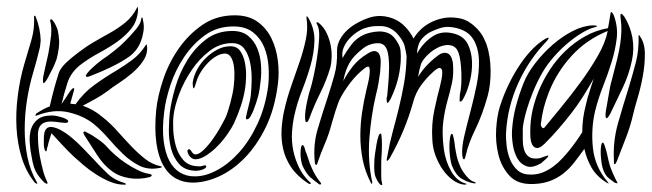

<svg xmlns="http://www.w3.org/2000/svg" viewBox="-20 -525 1874 552"><path d="M391 -467Q395 -451 392.5 -435Q390 -419 384.5 -405Q379 -391 370.5 -380.5Q362 -370 354 -364Q330 -347 300 -332.5Q270 -318 241 -307Q239 -306 234 -304.5Q229 -303 227 -306Q226 -307 228.5 -311Q231 -315 232 -316Q242 -328 259 -342Q276 -356 289 -364Q293 -367 308.5 -379Q324 -391 340.5 -407.5Q357 -424 371 -441Q385 -458 386 -470Q386 -472 386.5 -472.5Q387 -473 387 -474Q387 -475 388 -475Q390 -474 390.5 -471.5Q391 -469 391 -467ZM410 -25Q418 -23 416 -20Q414 -17 411 -16Q380 -8 351 -13Q322 -18 303 -32Q278 -50 259.5 -79Q241 -108 224 -134Q223 -136 221 -139.5Q219 -143 220 -145Q222 -148 225.5 -146.5Q229 -145 230 -144Q243 -138 261.5 -125Q280 -112 289 -101Q297 -92 311 -79.5Q325 -67 341.5 -56Q358 -45 376 -36Q394 -27 410 -25ZM374 -503Q374 -504 374.5 -505Q375 -506 376 -504Q376 -503 376.5 -501Q377 -499 377 -497Q375 -465 358 -443.5Q341 -422 317 -405Q293 -388 265 -373Q237 -358 213 -340Q184 -318 174 -287Q164 -256 157 -226Q162 -233 167.5 -241.5Q173 -250 178 -257.5Q183 -265 187 -269Q191 -273 193 -271Q194 -270 192.5 -264.5Q191 -259 189 -252Q187 -245 185 -238Q183 -231 182 -227Q187 -226 190.5 -226Q194 -226 197 -225Q220 -258 251 -280.5Q282 -303 316 -323Q339 -337 360.5 -353Q382 -369 399 -395Q400 -398 402 -396Q403 -395 402.5 -393.5Q402 -392 403 -389Q404 -368 391 -349Q378 -330 359 -314Q340 -298 320 -285Q300 -272 289 -263Q273 -251 254 -240.5Q235 -230 218 -221Q248 -211 274 -189Q297 -171 317 -148.5Q337 -126 357 -105Q377 -84 397.5 -68Q418 -52 442 -47Q447 -46 444.5 -44Q442 -42 438 -42Q406 -36 381 -48.5Q356 -61 334.5 -81.5Q313 -102 292.5 -126Q272 -150 249 -169Q220 -192 177.5 -202Q135 -212 86 -193Q81 -191 82 -194Q83 -197 85 -199Q94 -205 104 -210.5Q114 -216 123 -219Q135 -272 149 -315Q155 -334 188 -360.5Q221 -387 245.5 -401.5Q270 -416 294.5 -429.5Q319 -443 340 -460Q361 -477 374 -503ZM128 -142Q126 -136 122.5 -125Q119 -114 117 -104Q115 -99 114.5 -94Q114 -89 112 -90Q109 -91 107.5 -98Q106 -105 106 -110Q106 -117 106 -126Q106 -135 107.5 -142.5Q109 -150 113.5 -155Q118 -160 127 -160Q140 -159 155.5 -150.5Q171 -142 187 -128.5Q203 -115 219 -98.5Q235 -82 251 -65Q268 -46 288.5 -26.5Q309 -7 338 1Q342 3 342 4.5Q342 6 337 6Q317 6 296.5 -2.5Q276 -11 256.5 -23.5Q237 -36 220.5 -50Q204 -64 192 -75Q175 -91 158.5 -109Q142 -127 128 -142ZM116 -1Q118 2 115.5 3Q113 4 108 0Q96 -11 86 -26.5Q76 -42 71 -74Q67 -93 65.5 -114.5Q64 -136 69 -153Q74 -170 88 -181.5Q102 -193 129 -193Q136 -193 145 -191Q154 -189 161.5 -186.5Q169 -184 173.5 -180.5Q178 -177 175 -174Q174 -171 164.5 -172Q155 -173 153 -173Q141 -175 129.5 -175.5Q118 -176 109 -173Q100 -170 94.5 -161.5Q89 -153 89 -137Q89 -103 95 -73Q99 -53 103.5 -35.5Q108 -18 116 -1ZM65 -392Q71 -411 74 -425Q79 -448 78 -478Q78 -479 80 -480Q81 -480 82 -478L83 -476Q96 -443 97 -409L95 -390Q86 -352 75 -315Q64 -278 57.5 -236.5Q51 -195 51 -153.5Q51 -112 59 -73Q67 -34 86 -1Q89 4 85.5 3Q82 2 80 0Q55 -31 42.5 -71.5Q30 -112 27.5 -157Q25 -202 31 -249Q37 -296 49 -338Q57 -365 65 -392ZM124 -314Q118 -301 113 -293.5Q108 -286 105 -286Q103 -288 103.5 -296.5Q104 -305 105 -308Q108 -323 110 -331Q114 -349 119 -371Q124 -398 127 -424Q129 -451 124 -465L125 -469Q128 -471 132 -466Q141 -454 146 -438Q149 -425 150 -408Q151 -388 143 -356Q136 -335 124 -314Z M751 -277Q754 -304 752 -334Q750 -364 739.5 -389.5Q729 -415 707.5 -432Q686 -449 651 -449Q604 -449 569 -423.5Q534 -398 509 -360.5Q484 -323 470 -280.5Q456 -238 452 -203Q446 -155 450.5 -120Q455 -85 467 -62.5Q479 -40 497.5 -29Q516 -18 538 -18Q569 -17 603.5 -35.5Q638 -54 668 -87.5Q698 -121 720.5 -169.5Q743 -218 751 -277ZM429 -208Q433 -248 449 -296Q465 -344 493.5 -385Q522 -426 562 -453.5Q602 -481 655 -481Q695 -481 721 -462Q747 -443 761 -413.5Q775 -384 779 -349.5Q783 -315 779 -284Q770 -212 744 -159Q718 -106 683 -70.5Q648 -35 609 -17.5Q570 0 534 0Q507 0 485.5 -12Q464 -24 449.5 -49.5Q435 -75 429.5 -114.5Q424 -154 429 -208ZM541 -67Q536 -67 531 -70.5Q526 -74 523 -79Q520 -84 519 -89Q518 -94 523 -96Q526 -97 531 -89Q536 -81 542 -81Q552 -81 565.5 -94Q579 -107 591.5 -124.5Q604 -142 613.5 -159Q623 -176 627 -184Q631 -192 635 -204.5Q639 -217 642.5 -230Q646 -243 648.5 -255.5Q651 -268 652 -277Q657 -322 650 -346.5Q643 -371 627 -371Q615 -371 602 -363.5Q589 -356 577.5 -344Q566 -332 557 -317.5Q548 -303 544 -288Q539 -271 537 -271Q534 -271 534 -288Q537 -307 547 -325.5Q557 -344 572 -358.5Q587 -373 605 -382.5Q623 -392 642 -392Q661 -392 670.5 -378.5Q680 -365 684 -345.5Q688 -326 687.5 -305.5Q687 -285 685 -273Q681 -246 672.5 -220.5Q664 -195 652 -169Q646 -157 634 -139.5Q622 -122 606.5 -106Q591 -90 573.5 -78.5Q556 -67 541 -67ZM573 -48Q574 -42 563.5 -38Q553 -34 542 -34Q511 -35 494.5 -54Q478 -73 471.5 -99Q465 -125 465.5 -153Q466 -181 468 -200Q472 -233 484 -274Q496 -315 518 -351Q540 -387 572 -411.5Q604 -436 648 -436Q677 -436 694.5 -421Q712 -406 720.5 -384Q729 -362 730.5 -336.5Q732 -311 729 -290Q727 -267 722 -248Q717 -229 708 -206Q705 -199 700 -190Q695 -181 689 -182Q686 -183 687.5 -190Q689 -197 691.5 -207.5Q694 -218 697 -229.5Q700 -241 701 -251Q703 -268 703.5 -293.5Q704 -319 699.5 -343Q695 -367 683 -384Q671 -401 647 -401Q612 -401 582.5 -378.5Q553 -356 531 -323.5Q509 -291 495.5 -255.5Q482 -220 479 -193Q477 -177 478 -153Q479 -129 485.5 -105.5Q492 -82 507 -65Q522 -48 548 -47Q556 -46 563.5 -48.5Q571 -51 573 -48Z M1061 -253Q1047 -193 1042 -128Q1037 -63 1050 -2Q1051 0 1049.5 2.5Q1048 5 1046 0Q1029 -33 1022.5 -67Q1016 -101 1016 -134.5Q1016 -168 1021 -202Q1026 -236 1034 -269Q1035 -273 1038 -285.5Q1041 -298 1042.5 -310.5Q1044 -323 1042 -330Q1040 -337 1030 -330Q1007 -313 987.5 -287.5Q968 -262 956 -238Q955 -236 951.5 -226.5Q948 -217 944.5 -206Q941 -195 938 -184.5Q935 -174 934 -171Q926 -140 914 -112Q902 -84 894 -60Q891 -50 890 -51Q885 -51 885 -60Q880 -109 893.5 -154.5Q907 -200 923 -248Q933 -279 941.5 -309.5Q950 -340 949 -377Q948 -403 968.5 -428Q989 -453 1030 -470Q1054 -480 1075 -479Q1096 -478 1114 -470Q1132 -462 1146 -447Q1160 -432 1169 -414Q1175 -425 1187 -437.5Q1199 -450 1215.5 -459Q1232 -468 1252.5 -472.5Q1273 -477 1298 -473Q1316 -470 1329.5 -461Q1343 -452 1353.5 -440.5Q1364 -429 1370 -417Q1376 -405 1379 -397Q1390 -364 1390.5 -323Q1391 -282 1382 -249Q1367 -195 1346.5 -153Q1326 -111 1319 -78Q1316 -67 1315 -67Q1311 -67 1310.5 -71Q1310 -75 1309 -79Q1307 -100 1314.5 -132.5Q1322 -165 1332 -202.5Q1342 -240 1350 -279Q1358 -318 1357 -351.5Q1356 -385 1342 -410Q1328 -435 1294 -444Q1267 -451 1246.5 -444.5Q1226 -438 1212 -430Q1191 -416 1185 -400.5Q1179 -385 1179 -371Q1196 -402 1224 -420.5Q1252 -439 1290 -427Q1315 -419 1325.5 -397Q1336 -375 1337 -348Q1338 -321 1331.5 -294Q1325 -267 1316 -249Q1315 -247 1311 -239.5Q1307 -232 1302 -233Q1301 -233 1301.5 -241Q1302 -249 1302 -253Q1305 -265 1306 -281Q1307 -297 1306.5 -314Q1306 -331 1304 -347Q1302 -363 1298 -374Q1293 -388 1282.5 -392.5Q1272 -397 1260 -395Q1248 -393 1236.5 -387Q1225 -381 1217 -374Q1195 -355 1190 -339.5Q1185 -324 1182 -304Q1194 -324 1211.5 -341.5Q1229 -359 1246 -370Q1255 -374 1261.5 -373Q1268 -372 1272.5 -367.5Q1277 -363 1279 -356.5Q1281 -350 1282 -345Q1285 -312 1279.5 -287Q1274 -262 1266.5 -235.5Q1259 -209 1254.5 -176.5Q1250 -144 1256 -96Q1261 -61 1277 -33Q1293 -5 1317 2Q1324 4 1320.5 5Q1317 6 1315 6Q1297 4 1281 -8Q1265 -20 1252.5 -38Q1240 -56 1232 -78Q1224 -100 1223 -122Q1220 -167 1228.5 -207.5Q1237 -248 1245 -277Q1247 -285 1249.5 -297.5Q1252 -310 1251.5 -319Q1251 -328 1245 -329.5Q1239 -331 1225 -318Q1205 -300 1190 -279Q1175 -258 1168 -232Q1145 -149 1102 -73Q1100 -69 1097 -65.5Q1094 -62 1093 -63Q1091 -63 1092 -68Q1093 -73 1094 -78Q1100 -113 1109 -146Q1118 -179 1126.5 -213.5Q1135 -248 1141.5 -284.5Q1148 -321 1149 -363Q1147 -377 1143.5 -392Q1140 -407 1123 -427Q1103 -449 1076 -450Q1049 -451 1032 -445Q1021 -442 1008.5 -434Q996 -426 985.5 -415Q975 -404 968.5 -389.5Q962 -375 965 -358Q976 -378 990.5 -397Q1005 -416 1028 -426Q1035 -429 1046 -431.5Q1057 -434 1069 -434.5Q1081 -435 1093 -431Q1105 -427 1114 -416Q1130 -396 1131.5 -380Q1133 -364 1132 -348Q1130 -319 1123 -293.5Q1116 -268 1105 -245Q1104 -242 1100 -235.5Q1096 -229 1094 -229Q1092 -230 1091.5 -237.5Q1091 -245 1093 -248Q1094 -259 1096 -280.5Q1098 -302 1098.5 -325.5Q1099 -349 1096 -368.5Q1093 -388 1083 -396Q1074 -403 1056 -400Q1038 -397 1024 -386Q1010 -375 1000.5 -365Q991 -355 985 -344.5Q979 -334 974.5 -321.5Q970 -309 967 -292Q979 -315 995 -335Q1011 -355 1034 -369Q1050 -380 1059 -378Q1068 -376 1071.5 -367Q1075 -358 1074.5 -344Q1074 -330 1073 -318Q1071 -302 1068 -285Q1065 -268 1061 -253ZM1347 2Q1347 2 1342 2Q1340 2 1337 1Q1323 -2 1307 -11.5Q1291 -21 1280 -47Q1276 -57 1274 -73Q1272 -89 1272 -104Q1272 -119 1274 -130Q1276 -141 1280 -140Q1281 -140 1282.5 -135.5Q1284 -131 1285 -125Q1286 -119 1287 -113Q1288 -107 1288 -104Q1290 -90 1293 -76.5Q1296 -63 1301 -52Q1306 -37 1319.5 -20.5Q1333 -4 1344 -2Q1349 0 1347 2ZM1078 0Q1080 7 1078 7Q1073 7 1070 2Q1065 -4 1060 -15.5Q1055 -27 1056 -55Q1056 -66 1058 -81.5Q1060 -97 1062.5 -110.5Q1065 -124 1068 -133Q1071 -142 1075 -141Q1076 -141 1076.5 -136.5Q1077 -132 1077.5 -126Q1078 -120 1078 -114.5Q1078 -109 1078 -107Q1078 -91 1077 -78.5Q1076 -66 1076 -52Q1076 -33 1076 -20Q1076 -7 1078 0ZM930 -332Q919 -294 900.5 -257Q882 -220 870 -186Q869 -184 866.5 -178.5Q864 -173 860 -174Q858 -175 857.5 -180.5Q857 -186 857 -189Q857 -205 862.5 -231.5Q868 -258 874 -275Q876 -281 881.5 -305.5Q887 -330 891.5 -359Q896 -388 897.5 -415Q899 -442 892 -454Q888 -461 892 -461Q895 -461 900 -456Q912 -445 919.5 -429Q927 -413 930.5 -395.5Q934 -378 933.5 -361Q933 -344 930 -332ZM864 1Q833 -20 816.5 -45Q800 -70 794 -97Q788 -124 789.5 -152Q791 -180 797 -207Q805 -243 817.5 -278.5Q830 -314 841.5 -347.5Q853 -381 859.5 -413Q866 -445 861 -474Q861 -478 862 -478Q864 -478 867 -473Q885 -441 884 -407Q883 -373 873 -337.5Q863 -302 848.5 -265.5Q834 -229 826 -192Q821 -169 819.5 -143.5Q818 -118 823 -93Q828 -68 839.5 -44Q851 -20 871 -1Q875 1 873 3Q871 5 868.5 3.5Q866 2 864 1ZM902 5Q899 7 894 2Q883 -6 872.5 -15Q862 -24 852 -44Q848 -51 846 -62Q844 -73 844 -83.5Q844 -94 845.5 -101Q847 -108 850 -108Q854 -107 856.5 -97Q859 -87 861 -84Q865 -73 868 -63.5Q871 -54 875 -45Q881 -31 887 -21Q893 -11 901 -1Q902 0 903 2Q904 4 902 5Z M1797 -352Q1789 -312 1770 -272Q1751 -232 1734 -197Q1733 -195 1729.5 -190Q1726 -185 1724 -185Q1721 -186 1721 -191.5Q1721 -197 1721 -199Q1722 -208 1724.5 -220.5Q1727 -233 1729 -246.5Q1731 -260 1733.5 -272.5Q1736 -285 1739 -295Q1748 -329 1754 -353.5Q1760 -378 1763 -398Q1766 -418 1766.5 -436Q1767 -454 1764 -475Q1763 -483 1765 -485Q1767 -486 1770 -483Q1773 -480 1775 -477Q1792 -450 1798 -417.5Q1804 -385 1797 -352ZM1821 -419Q1834 -400 1834 -369Q1834 -338 1828 -305.5Q1822 -273 1813 -243Q1804 -213 1800 -195Q1792 -160 1778 -125Q1764 -90 1754 -63Q1753 -60 1751 -56.5Q1749 -53 1747 -53Q1745 -53 1745 -57Q1745 -61 1745 -64Q1742 -119 1757 -171.5Q1772 -224 1789 -278Q1799 -311 1808 -345.5Q1817 -380 1816 -421Q1816 -425 1817 -425ZM1727 -436Q1666 -411 1623.5 -364.5Q1581 -318 1558 -260Q1548 -234 1543 -213.5Q1538 -193 1535 -169Q1534 -164 1538 -159Q1542 -154 1546 -159Q1564 -181 1592 -215Q1620 -249 1648 -287Q1676 -325 1698.5 -364Q1721 -403 1727 -436ZM1660 -97Q1645 -76 1631 -58Q1617 -40 1600 -26.5Q1583 -13 1562 -5Q1541 3 1514 4Q1469 6 1445.5 -19Q1422 -44 1413 -80Q1404 -116 1406.5 -154.5Q1409 -193 1417 -218Q1428 -253 1443.5 -284.5Q1459 -316 1476.5 -341.5Q1494 -367 1512.5 -385.5Q1531 -404 1549 -414Q1550 -414 1553.5 -416Q1557 -418 1557 -415Q1558 -415 1556 -412Q1554 -409 1552 -407Q1500 -353 1469.5 -285Q1439 -217 1435 -145Q1434 -127 1436.5 -106Q1439 -85 1446.5 -66.5Q1454 -48 1468 -35.5Q1482 -23 1506 -23Q1525 -23 1541 -29.5Q1557 -36 1571 -46.5Q1585 -57 1596.5 -69.5Q1608 -82 1617 -93Q1637 -118 1654 -145Q1654 -165 1656.5 -184Q1659 -203 1664 -222Q1667 -236 1669.5 -244.5Q1672 -253 1674.5 -260.5Q1677 -268 1679.5 -276.5Q1682 -285 1687 -299Q1671 -271 1655.5 -246.5Q1640 -222 1622.5 -199.5Q1605 -177 1586.5 -155.5Q1568 -134 1546 -112Q1529 -95 1518 -101Q1507 -107 1505 -129Q1503 -163 1508.5 -195Q1514 -227 1528 -262Q1541 -294 1560.5 -324Q1580 -354 1605.5 -378.5Q1631 -403 1662 -420.5Q1693 -438 1728 -444Q1730 -455 1731.5 -463Q1733 -471 1734 -479Q1736 -490 1736 -490Q1738 -491 1740.5 -488Q1743 -485 1745 -480Q1757 -447 1753 -414Q1749 -381 1738.5 -347Q1728 -313 1714 -277.5Q1700 -242 1691 -206Q1679 -155 1684.5 -100.5Q1690 -46 1727 -2Q1730 2 1730 2Q1729 3 1724 0Q1695 -18 1680.5 -43.5Q1666 -69 1660 -97ZM1695 -451Q1697 -449 1694.5 -448Q1692 -447 1684 -445Q1671 -441 1652.5 -430Q1634 -419 1613.5 -402Q1593 -385 1573 -362.5Q1553 -340 1538 -314Q1523 -287 1512.5 -261Q1502 -235 1495.5 -213.5Q1489 -192 1486 -176.5Q1483 -161 1483 -155Q1483 -140 1483 -123.5Q1483 -107 1487 -94Q1491 -81 1501 -74Q1511 -67 1531 -70Q1532 -70 1536 -71.5Q1540 -73 1544 -74.5Q1548 -76 1551.5 -77Q1555 -78 1556 -78Q1557 -76 1554.5 -73Q1552 -70 1548 -66.5Q1544 -63 1540.5 -60Q1537 -57 1536 -56Q1511 -41 1494 -47Q1477 -53 1467.5 -69.5Q1458 -86 1454.5 -108.5Q1451 -131 1452 -149Q1454 -184 1463 -218.5Q1472 -253 1486 -288Q1497 -315 1519 -343.5Q1541 -372 1568.5 -396Q1596 -420 1626 -435.5Q1656 -451 1684 -452Q1694 -452 1695 -451ZM1754 -2Q1756 1 1755 2Q1752 2 1747 0Q1744 -2 1731 -12Q1718 -22 1712 -44Q1710 -52 1708.5 -64.5Q1707 -77 1707 -88Q1707 -99 1708.5 -107Q1710 -115 1713 -115Q1716 -115 1719.5 -103Q1723 -91 1724 -88Q1727 -74 1729.5 -63.5Q1732 -53 1735 -44Q1739 -33 1745.5 -19Q1752 -5 1754 -2Z"/></svg>

Font: mr_AkronimG
Style: Regular
Weight: 400
Version: Version 1.002 April 14, 2020